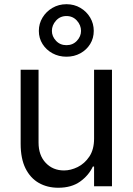

<svg xmlns="http://www.w3.org/2000/svg" viewBox="-20 -872 621 899"><path d="M420.5 -223V-545.5H504.3V0H420.5V-92.3H414.8Q395.6 -50.8 355.1 -21.8Q314.6 7.1 252.8 7.1Q201.7 7.1 161.9 -15.4Q122.2 -38 99.4 -83.6Q76.7 -129.3 76.7 -198.9V-545.5H160.5V-204.5Q160.5 -144.9 194.1 -109.4Q227.6 -73.9 279.8 -73.9Q311.1 -73.9 343.6 -89.8Q376.1 -105.8 398.3 -138.8Q420.5 -171.9 420.5 -223ZM291.2 -606.5Q255 -606.5 225.7 -622.5Q196.4 -638.5 179.2 -665.8Q161.9 -693.2 161.9 -727.3Q161.9 -761.4 179.2 -789.8Q196.4 -818.2 225.7 -835.2Q255 -852.3 291.2 -852.3Q327.4 -852.3 356.4 -835.2Q385.3 -818.2 402.2 -789.8Q419 -761.4 419 -727.3Q419 -693.2 402.2 -665.8Q385.3 -638.5 356.4 -622.5Q327.4 -606.5 291.2 -606.5ZM291.2 -660.5Q321 -660.5 340.2 -681.1Q359.4 -701.7 359.4 -727.3Q359.4 -753.9 340.2 -775.4Q321 -796.9 291.2 -796.9Q261.4 -796.9 242.2 -775.4Q223 -753.9 223 -727.3Q223 -701.7 242.2 -681.1Q261.4 -660.5 291.2 -660.5Z"/></svg>

Font: InterMG
Style: Regular
Weight: 400
Designer: Rasmus Andersson
Foundry: rsms
Version: Version 3.019;December 26, 2023;FontCreator 15.0.0.2955 64-b